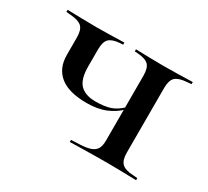

<svg xmlns="http://www.w3.org/2000/svg" viewBox="-92 -559 761 702"><g transform="rotate(30 288.0 -207.5)"><path d="M245.2 -154Q169.4 -154 132.3 -184.3Q95.2 -214.5 95.2 -270.2V-343.5Q95.2 -375.8 81.5 -388.7Q67.7 -401.6 33.9 -404L15.3 -405.6V-414.5Q50 -413.7 78.6 -412.9Q107.3 -412.1 139.5 -412.1Q170.2 -412.1 196.8 -412.9Q223.4 -413.7 254.8 -414.5V-405.6L241.1 -404.8Q209.7 -402.4 196.8 -389.5Q183.9 -376.6 183.9 -343.5V-273.4Q183.9 -219.4 205.6 -197.2Q227.4 -175 270.2 -175Q309.7 -175 333.5 -183.5Q357.3 -191.9 379.8 -213.7V-204Q358.9 -182.3 325.4 -168.1Q291.9 -154 245.2 -154ZM419.4 -2.4Q392.7 -2.4 368.1 -2Q343.5 -1.6 318.1 -1.2Q292.7 -0.8 263.7 0V-8.9L303.2 -10.5Q330.6 -12.1 346.4 -18.1Q362.1 -24.2 369 -36.7Q375.8 -49.2 375.8 -70.2V-343.5Q375.8 -376.6 362.9 -389.5Q350 -402.4 317.7 -404.8L304 -405.6V-414.5Q335.5 -413.7 362.5 -412.9Q389.5 -412.1 419.4 -412.1Q451.6 -412.1 480.6 -412.9Q509.7 -413.7 543.5 -414.5V-405.6L525 -404Q491.1 -401.6 477.4 -388.7Q463.7 -375.8 463.7 -343.5V-70.2Q463.7 -38.7 477.4 -25.4Q491.1 -12.1 525 -10.5L543.5 -8.9V0Q509.7 -0.8 480.6 -1.6Q451.6 -2.4 419.4 -2.4Z"/></g></svg>

Font: Playfair 144pt SemiExpanded Medium
Style: Regular
Weight: 500
Width: 6
Designer: Claus Eggers Sørensen
Foundry: Claus Eggers Sørensen
Version: Version 2.203